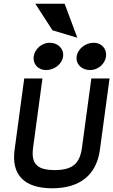

<svg xmlns="http://www.w3.org/2000/svg" viewBox="-20 -1002 609 1033"><path d="M327.8 -982H169.8L262.4 -839L396 -799ZM464.5 -625C506.5 -625 544.8 -657 550.4 -698C555.9 -739 526.4 -772 484.4 -772C439.4 -772 397.9 -739 392.4 -698C386.8 -657 419.5 -625 464.5 -625ZM227.5 -625C272.5 -625 313.8 -657 319.4 -698C324.9 -739 292.4 -772 247.4 -772C205.4 -772 166.9 -739 161.4 -698C155.8 -657 185.5 -625 227.5 -625ZM421.1 -208C409.5 -122 370.8 -87 273.8 -87C176.8 -87 146.6 -123 158.1 -208L208.4 -580H110.4L58.5 -196C40.4 -62 109.5 11 260.5 11C411.5 11 499.4 -62 517.5 -196L569.4 -580H471.4Z"/></svg>

Font: Charger
Style: ExBdIt
Weight: 400
Designer: Jasper
Foundry: Cannot Into Space Fonts
Version: Version 0.99